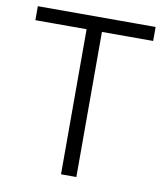

<svg xmlns="http://www.w3.org/2000/svg" viewBox="-80 -772 722 838"><g transform="rotate(10 281.0 -352.5)"><path d="M247 0V-668H315V0ZM20 -643V-705H542V-643Z"/></g></svg>

Font: TikTok Sans Light
Style: Regular
Weight: 300
Version: Version 4.000